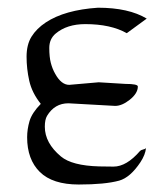

<svg xmlns="http://www.w3.org/2000/svg" viewBox="-20 -474 434 508"><path d="M284.7 -193.8 161.1 -200.7Q124.5 -200.7 104.5 -167.5Q98.6 -157.7 98.6 -138.7Q98.6 -95.7 141.1 -60.1Q170.4 -35.6 242.7 -33.7Q261.7 -33.2 280.3 -33.2Q314.9 -33.2 350.6 -74.7Q353 -77.1 358.4 -78.4Q363.8 -79.6 366.2 -82Q364.7 -64.9 351.6 -44.9Q324.7 -4.4 295.4 3.9Q257.8 14.2 188.5 14.2Q119.1 14.2 85.4 -19Q51.8 -52.2 51.8 -110.8Q51.8 -131.8 58.1 -153.6Q64.5 -175.3 87.9 -199.2Q64.5 -228.5 57.4 -260.3Q50.3 -292 50.3 -324Q50.3 -356 63.5 -377.2Q76.7 -398.4 101.1 -414.6Q151.4 -447.8 239.3 -453.6Q320.3 -453.6 368.2 -424.8L315.4 -386.2Q272.9 -410.2 205.6 -410.2Q157.2 -410.2 127.4 -385.3Q110.4 -371.1 110.4 -347.2Q110.4 -323.2 114.5 -307.4Q118.7 -291.5 126 -278.8Q142.1 -249.5 163.1 -249.5L241.2 -256.3L312 -252Q344.7 -252 344.7 -245.1Q344.7 -227.1 323.2 -210Q302.7 -193.8 284.7 -193.8Z"/></svg>

Font: Cardo-Italic
Style: Italic
Weight: 400
Italic angle: -12°
Designer: David J. Perry
Foundry: David J. Perry
Version: Version 0.991